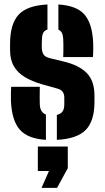

<svg xmlns="http://www.w3.org/2000/svg" viewBox="-20 -630 478 878"><path d="M30 -168Q29.5 -184.5 30 -206.2Q30.5 -228 31 -233H162Q161.5 -207 161.5 -185.5Q161.5 -164 162 -152Q163 -133 170.2 -122Q177.5 -111 190 -106V9.5Q107 4.5 70.5 -37.2Q34 -79 30 -168ZM240 9.5V-104.5Q257.5 -108.5 265.8 -120Q274 -131.5 274 -152Q274 -164.5 274 -166.5Q274 -168.5 274 -170.2Q274 -172 274 -184Q274 -199 266.8 -209.8Q259.5 -220.5 242 -225L171 -245Q126 -258 93.5 -277.5Q61 -297 43.5 -327Q26 -357 26 -401Q26 -408.5 26 -415.5Q26 -422.5 26 -429Q26 -520 64.8 -562.5Q103.5 -605 197 -609.5V-495Q184 -491 178.2 -480.8Q172.5 -470.5 172 -453Q171.5 -442 171.2 -437Q171 -432 171 -414Q171 -395.5 178 -382.5Q185 -369.5 208 -364L270 -349Q340 -332.5 376 -296.8Q412 -261 412 -192Q412 -185.5 412 -178.2Q412 -171 412 -164Q412 -76.5 372 -35.8Q332 5 240 9.5ZM269 -369Q269.5 -378 269.8 -395.2Q270 -412.5 269.8 -429.2Q269.5 -446 269 -453Q268 -469.5 263 -479.5Q258 -489.5 247 -494V-609.5Q330.5 -604.5 366.2 -563.5Q402 -522.5 406 -436Q406.5 -425 406.5 -410.8Q406.5 -396.5 406 -384.5Q405.5 -372.5 405 -369ZM170 229 204 152H153V40H290V139L241 229Z"/></svg>

Font: Big Shoulders Stencil Display Thin Black
Style: Regular
Weight: 900
Version: Version 2.001